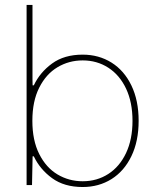

<svg xmlns="http://www.w3.org/2000/svg" viewBox="-20 -750 626 779"><path d="M111.8 -730V-409.2H87.9V-730ZM117.2 -115.7H112.3L109.9 1H87.9V-259.8L100.6 -264.6L111.3 -259.8Q111.3 -180.2 139.2 -125Q167 -69.8 213.4 -42.2Q259.8 -14.6 315.4 -14.6Q373.5 -14.6 419.4 -44.2Q465.3 -73.7 491.5 -129.2Q517.6 -184.6 517.6 -259.8L530.8 -264.6L542.5 -259.8Q542.5 -177.2 513.2 -116.5Q483.9 -55.7 432.4 -23.4Q380.9 8.8 315.4 8.8Q240.7 8.8 191.4 -27.1Q142.1 -63 117.2 -115.7ZM542.5 -259.8 530.8 -254.9 517.6 -259.8Q517.6 -335 491.5 -390.4Q465.3 -445.8 419.4 -475.3Q373.5 -504.9 315.4 -504.9Q259.8 -504.9 213.4 -477.3Q167 -449.7 139.2 -394.5Q111.3 -339.4 111.3 -259.8L100.6 -254.9L87.9 -259.8V-520.5H109.9L112.3 -403.8H117.2Q142.1 -456.5 191.4 -492.4Q240.7 -528.3 315.4 -528.3Q380.9 -528.3 432.4 -496.1Q483.9 -463.9 513.2 -403.1Q542.5 -342.3 542.5 -259.8Z"/></svg>

Font: Wand UI Pro
Style: Regular
Weight: 400
Designer: Andreas Faust
Version: Version 1.003;FEAKit 1.0